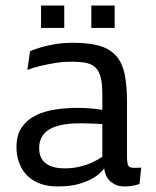

<svg xmlns="http://www.w3.org/2000/svg" viewBox="-20 -670 567 699"><path d="M278.3 -221.2Q264.2 -221.2 246.8 -220.5Q229.5 -219.7 212.2 -216.8Q194.8 -213.9 178.7 -208Q162.6 -202.1 150.1 -192.4Q137.7 -182.6 130.1 -167.2Q122.6 -151.9 122.6 -130.9Q122.6 -93.3 146.7 -75.2Q170.9 -57.1 215.3 -57.1Q246.1 -57.1 271.2 -63.5Q296.4 -69.8 314.5 -78.1Q335.4 -87.4 352.5 -99.6V-218.3Q341.3 -219.2 328.6 -219.7Q317.9 -220.2 304.7 -220.5Q291.5 -220.7 278.3 -221.2ZM442.4 -100.6Q442.4 -83 444.6 -73.5Q446.8 -64 453.1 -61.5Q460 -58.6 471.9 -59.1Q483.9 -59.6 494.1 -59.6L487.8 0Q481 2.4 472.2 4.4Q464.8 6.3 454.8 7.6Q444.8 8.8 433.1 8.8Q413.1 8.8 399.2 1.7Q385.3 -5.4 376.5 -15.1Q367.7 -24.9 363.5 -38.1Q359.4 -51.3 359.4 -57.1Q346.2 -38.6 322.8 -23.9Q302.7 -11.2 270.3 -1.2Q237.8 8.8 189 8.8Q155.8 8.8 128.2 -0.7Q100.6 -10.3 81.1 -28.8Q61.5 -47.4 50.8 -74.7Q40 -102.1 40 -134.3Q40 -178.2 59.1 -206.1Q78.1 -233.9 109.4 -249.5Q140.6 -265.1 180.9 -271.2Q221.2 -277.3 263.7 -277.3Q280.8 -277.3 296.9 -276.1Q313 -274.9 325.7 -273.9Q340.3 -271.5 352.5 -270V-325.2Q352.5 -363.8 346.7 -387.7Q340.8 -411.6 327.4 -424.3Q314 -437 292.5 -441.2Q271 -445.3 239.7 -445.3Q209.5 -445.3 181.2 -440.7Q152.8 -436 129.9 -430.7Q103 -424.3 79.6 -415.5L89.4 -483.4Q107.9 -491.7 131.8 -498.5Q152.3 -504.4 181.2 -509.3Q210 -514.2 246.6 -514.2Q305.7 -514.2 343.8 -502.7Q381.8 -491.2 403.8 -465.6Q425.8 -439.9 434.1 -398.7Q442.4 -357.4 442.4 -298.3ZM213.9 -649.9V-568.4H129.4V-649.9ZM397.5 -649.9V-568.4H312.5V-649.9Z"/></svg>

Font: Mako
Style: Regular
Weight: 400
Designer: vernon adams
Foundry: vernon adams
Version: Version 1.000